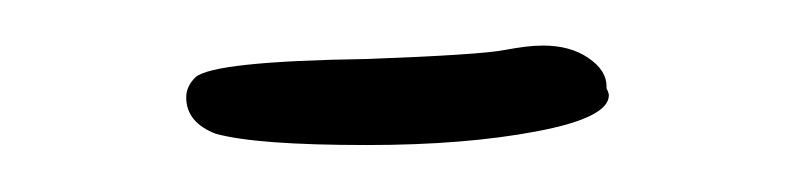

<svg xmlns="http://www.w3.org/2000/svg" viewBox="-20 -715 344 83"><path d="M242.2 -677.7Q242.2 -684.6 234.4 -689.9Q226.6 -695.3 214.8 -695.3Q210.9 -695.3 207 -694.8Q203.1 -694.3 198.2 -693.4Q193.4 -692.4 178.2 -691.4Q163.1 -690.4 138.7 -689.5Q72.3 -688.5 64.5 -681.6Q60.5 -677.7 60.5 -672.9Q60.5 -662.1 73.2 -657.2Q90.8 -652.3 138.7 -652.3Q180.7 -652.3 211.9 -658.2Q243.2 -664.1 243.2 -673.8Q243.2 -674.8 242.2 -676.8Z"/></svg>

Font: 辰宇落雁體 Thin Monospaced
Style: Regular
Weight: 100
Designer: Written by Liu, Wei-Chen; Created by Wang, Li-Yu.
Version: Version 1.000